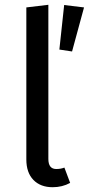

<svg xmlns="http://www.w3.org/2000/svg" viewBox="-20 -770 371 802"><path d="M200 12Q149 12 119.5 -18.5Q90 -49 90 -104V-739L182 -750V-106Q182 -64 215 -64Q234 -64 249 -70L273 -6Q240 12 200 12ZM248 -749 331 -739 281 -555 228 -563Z"/></svg>

Font: Fira Sans
Style: Regular
Weight: 400
Designer: Carrois Corporate & Edenspiekermann AG
Foundry: Carrois Corporate GbR & Edenspiekermann AG
Version: Version 4.106;PS 004.106;hotconv 1.0.70;makeotf.lib2.5.58329